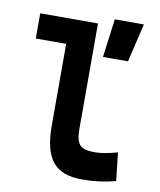

<svg xmlns="http://www.w3.org/2000/svg" viewBox="-86 -834 758 911"><g transform="rotate(10 293.0 -378.5)"><path d="M370.1 9.8Q272.5 9.8 229.2 -43.9Q186 -97.7 186 -215.8V-610.8H39.6V-732.4H317.9V-220.7Q317.9 -171.9 334.7 -149.9Q351.6 -127.9 409.2 -127.9Q452.1 -127.9 517.6 -146.5L532.7 -10.7Q491.2 0 452.6 4.9Q414.1 9.8 370.1 9.8ZM368.7 -580.1 393.1 -765.6H533.2L489.3 -580.1Z"/></g></svg>

Font: Cascadia Code NF
Style: Bold
Weight: 700
Monospace: yes
Designer: Aaron Bell
Foundry: Saja Typeworks
Version: Version 2404.023; ttfautohint (v1.8.4)